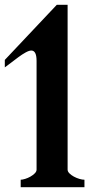

<svg xmlns="http://www.w3.org/2000/svg" viewBox="-20 -795 387 798"><path d="M261 -90Q261 -82 268.5 -74.5Q276 -67 287 -61Q298 -55 310 -51.5Q322 -48 331 -48V-17H66V-48Q73 -48 84.5 -51.5Q96 -55 106.5 -61Q117 -67 124.5 -74.5Q132 -82 132 -90V-542Q132 -585 110 -585Q101 -585 86.5 -577Q72 -569 56.5 -557.5Q41 -546 25.5 -534Q10 -522 0 -515V-546L216 -775H261Z"/></svg>

Font: CatShop
Style: Regular
Weight: 400
Designer: Peter Wiegel
Foundry: Peter Wiegel
Version: Version 1.000 2009 initial release